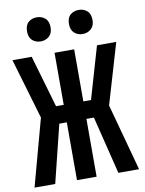

<svg xmlns="http://www.w3.org/2000/svg" viewBox="-99 -992 798 1060"><g transform="rotate(-10 300.0 -462.0)"><path d="M7 0 109 -375 9 -714H117L202 -422H245V-714H355V-422H398L483 -714H591L491 -375L593 0H477L397 -324H355V0H245V-324H203L123 0ZM417 -789Q389 -789 370 -806Q351 -823 351 -856Q351 -891 370 -907.5Q389 -924 417 -924Q444 -924 463.5 -907.5Q483 -891 483 -856Q483 -823 463.5 -806Q444 -789 417 -789ZM182 -789Q154 -789 135 -805.5Q116 -822 116 -856Q116 -891 135 -907.5Q154 -924 182 -924Q209 -924 228.5 -907.5Q248 -891 248 -856Q248 -823 228.5 -806Q209 -789 182 -789Z"/></g></svg>

Font: Noto Sans Mono SemiBold
Style: Regular
Weight: 600
Designer: Monotype Design Team
Foundry: Monotype Imaging Inc.
Version: Version 2.014; ttfautohint (v1.8.4.7-5d5b)